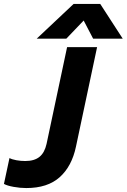

<svg xmlns="http://www.w3.org/2000/svg" viewBox="-57 -938 642 973"><path d="M316 -918H451L565 -742H415L367 -834L279 -742H129ZM-37 -6 -9 -137Q4 -130 26 -126Q48 -122 71 -122Q117 -122 143 -143Q169 -164 179 -209L283 -699H435L328 -195Q307 -95 245.5 -40Q184 15 76 15Q45 15 12 9Q-21 3 -37 -6Z"/></svg>

Font: Prompt SemiBold
Style: Italic
Weight: 600
Italic angle: -12°
Designer: Katatrad Team
Foundry: CadsonDemak
Version: Version 1.001